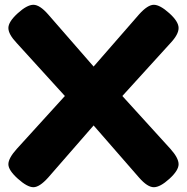

<svg xmlns="http://www.w3.org/2000/svg" viewBox="-20 -772 781 802"><path d="M491 -371 692 -150Q726 -112 726 -86Q726 -60 687.5 -25Q649 10 622.5 10Q596 10 561 -30L371 -248L181 -30Q145 10 119.5 10Q94 10 54.5 -25.5Q15 -61 15 -86Q15 -111 50 -150L251 -371L50 -592Q15 -629 15 -655Q15 -681 54 -716.5Q93 -752 119.5 -752Q146 -752 181 -712L371 -494L561 -712Q597 -752 622.5 -752Q648 -752 687 -717Q726 -682 726 -655Q726 -628 692 -592Z"/></svg>

Font: Fredoka One
Style: Regular
Weight: 400
Version: Version 1.001;April 7, 2020;FontCreator 12.0.0.2522 64-bit